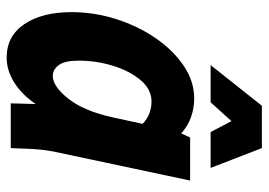

<svg xmlns="http://www.w3.org/2000/svg" viewBox="-132 -642 787 562"><g transform="rotate(90 261.0 -361.5)"><path d="M16 -178Q16 -245 36.5 -309Q57 -373 92.5 -424.5Q128 -476 173.5 -506.5Q219 -537 269 -537Q297 -537 323.5 -527.5Q350 -518 371 -499L383 -525H509L424 -125Q420 -103 418.5 -87.5Q417 -72 416 -50L414 0H283L285 -73Q258 -33 222.5 -10.5Q187 12 149 12Q86 12 51 -40Q16 -92 16 -178ZM158 -199Q158 -158 171 -140.5Q184 -123 203 -123Q233 -123 269 -168Q305 -213 324 -298L343 -386Q328 -400 311.5 -406Q295 -412 278 -412Q242 -412 215 -380Q188 -348 173 -299Q158 -250 158 -199ZM171 -585 290 -735H414L472 -585H367L335 -646L280 -585Z"/></g></svg>

Font: Radio Canada Condensed
Style: Bold Italic
Weight: 700
Width: 3
Italic angle: -12°
Designer: Charles Daoud, Etienne Aubert Bonn, Alexandre Saumier Demers, Jacques Le Bailly
Foundry: Radio-Canada
Version: Version 2.104; ttfautohint (v1.8.4.7-5d5b);gftools[0.9.28.de